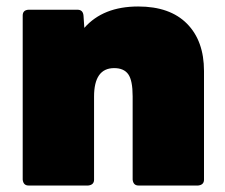

<svg xmlns="http://www.w3.org/2000/svg" viewBox="-20 -572 695 592"><path d="M591 0H407Q391 0 389 -18V-275Q389 -324 375.5 -343Q362 -362 332 -362Q270 -362 270 -274V-18Q270 -2 252 0H68Q52 0 50 -18V-524Q50 -541 68 -542H219Q236 -542 237.5 -523.5Q239 -505 240 -486Q298 -552 406 -552Q504 -552 556.5 -499Q609 -446 609 -353V-18Q609 -2 591 0Z"/></svg>

Font: YamahaIndonesia935. App Black
Style: Regular
Weight: 900
Designer: Dalton Maag Ltd
Foundry: Dalton Maag Ltd
Version: Version 1.002; January 01, 2024; Regular/Italic